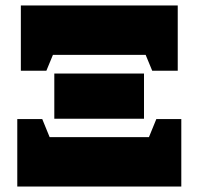

<svg xmlns="http://www.w3.org/2000/svg" viewBox="-20 -680 724 700"><path d="M56 -422V-660H628V-422H535L511 -480H173L149 -422ZM178 -247V-412H505V-247ZM43 0V-246H134L161 -180H523L550 -246H641V0Z"/></svg>

Font: Piazzolla SC Black
Style: Regular
Weight: 900
Designer: Juan Pablo del Peral
Foundry: Huerta Tipografica
Version: Version 1.330